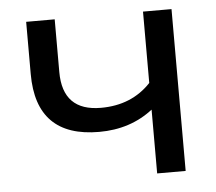

<svg xmlns="http://www.w3.org/2000/svg" viewBox="-43 -560 681 606"><g transform="rotate(-5 297.5 -256.5)"><path d="M521.5 -512.7V0H431.2V-202.1Q359.9 -146.5 260.7 -146.5Q61 -146.5 61 -347.2V-512.7H151.4V-345.7Q151.4 -221.7 272.9 -221.7Q370.1 -221.7 431.2 -286.6V-512.7Z"/></g></svg>

Font: Sansation
Style: Regular
Weight: 400
Designer: Bernd Montag
Version: Version 1.301